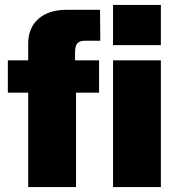

<svg xmlns="http://www.w3.org/2000/svg" viewBox="-20 -763 722 783"><path d="M636 -743H441V-579H636ZM384 -517H286V-547C286 -585 297 -597 329 -597H389L388 -723H250C155 -723 95 -671 95 -586V-517H12V-385H95V0H290V-385H384ZM636 -517H441V0H636Z"/></svg>

Font: United Sans Black
Style: Regular
Weight: 900
Designer: Pablo Impallari, Rodrigo Fuenzalida (Modified by Dan O. Williams)
Version: Version 1.000;PS 001.000;hotconv 1.0.88;makeotf.lib2.5.64775